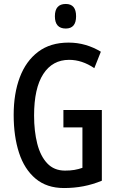

<svg xmlns="http://www.w3.org/2000/svg" viewBox="-20 -939 590 969"><path d="M300 -384H494V-27Q448 -8 401 1Q354 10 303 10Q216 10 159.5 -37.5Q103 -85 76 -168Q49 -251 49 -359Q49 -467 80 -549Q111 -631 172.5 -677.5Q234 -724 326 -724Q371 -724 412 -712Q453 -700 489 -678L456 -595Q394 -637 329 -637Q245 -637 198.5 -565.5Q152 -494 152 -356Q152 -277 168 -214Q184 -151 218.5 -114.5Q253 -78 308 -78Q335 -78 355.5 -81.5Q376 -85 396 -92V-296H300ZM312 -919Q364 -919 364 -857Q364 -795 312 -795Q257 -795 257 -857Q257 -919 312 -919Z"/></svg>

Font: Noto Sans Gujarati UI ExtraCondensed Medium
Style: Regular
Weight: 500
Width: 2
Designer: Jelle Bosma - Monotype Design Team, Universal Thirst
Foundry: Monotype Imaging Inc.
Version: Version 2.106; ttfautohint (v1.8.4.7-5d5b)